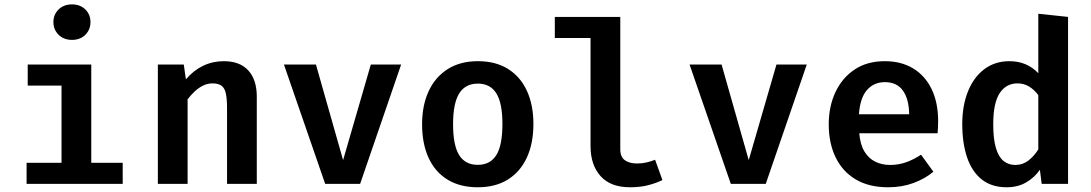

<svg xmlns="http://www.w3.org/2000/svg" viewBox="-20 -816 4840 852"><path d="M385 -529.5V-93.5H524.5V0H98V-93.5H253V-436H103V-529.5ZM299.5 -796.5Q336 -796.5 358.8 -774Q381.5 -751.5 381.5 -718Q381.5 -684.5 358.8 -661.8Q336 -639 299.5 -639Q263 -639 240 -661.8Q217 -684.5 217 -718Q217 -751.5 240 -774Q263 -796.5 299.5 -796.5Z M680.5 0V-529.5H795.5L805 -464Q839 -504 881.5 -524.2Q924 -544.5 973 -544.5Q1044.5 -544.5 1082 -503.2Q1119.5 -462 1119.5 -387.5V0H987.5V-336Q987.5 -376 982.5 -400.2Q977.5 -424.5 963.5 -435.2Q949.5 -446 923 -446Q901.5 -446 881.8 -436.5Q862 -427 844.8 -411Q827.5 -395 812.5 -375.5V0Z M1760 -529.5 1578 0H1423L1240 -529.5H1382L1502.5 -105.5L1625.5 -529.5Z M2100.5 -544.5Q2179.5 -544.5 2234.5 -510Q2289.5 -475.5 2318.2 -412.8Q2347 -350 2347 -266Q2347 -180 2318 -117Q2289 -54 2234 -19.5Q2179 15 2100 15Q2021.5 15 1966.2 -18.8Q1911 -52.5 1882 -115.2Q1853 -178 1853 -265Q1853 -348 1882 -411Q1911 -474 1966.5 -509.2Q2022 -544.5 2100.5 -544.5ZM2100.5 -445Q2045 -445 2017.8 -401.5Q1990.5 -358 1990.5 -265Q1990.5 -171 2017.5 -127.8Q2044.5 -84.5 2100 -84.5Q2155.5 -84.5 2182.5 -127.8Q2209.5 -171 2209.5 -266Q2209.5 -358.5 2182.5 -401.8Q2155.5 -445 2100.5 -445Z M2732.5 -741V-154Q2732.5 -119.5 2752.8 -105Q2773 -90.5 2807.5 -90.5Q2829 -90.5 2849 -95.2Q2869 -100 2887 -107L2919.5 -17Q2894.5 -4.5 2858.8 5.2Q2823 15 2776 15Q2689.5 15 2645 -34.5Q2600.5 -84 2600.5 -168V-647.5H2442V-741Z M3560 -529.5 3378 0H3223L3040 -529.5H3182L3302.5 -105.5L3425.5 -529.5Z M3793 -224.5Q3797 -175 3815.8 -144Q3834.5 -113 3864 -98.5Q3893.5 -84 3929.5 -84Q3967.5 -84 4001 -96Q4034.5 -108 4067 -129.5L4122 -54Q4085 -23 4033.8 -4Q3982.5 15 3921 15Q3835 15 3776.2 -20.5Q3717.5 -56 3687.5 -119Q3657.5 -182 3657.5 -264Q3657.5 -343 3687 -406.5Q3716.5 -470 3772 -507.2Q3827.5 -544.5 3906 -544.5Q3979 -544.5 4032 -512.5Q4085 -480.5 4114 -420.8Q4143 -361 4143 -277Q4143 -263.5 4142.2 -249.5Q4141.5 -235.5 4140.5 -224.5ZM3906.5 -451.5Q3858.5 -451.5 3827.8 -417.2Q3797 -383 3791.5 -309H4014.5Q4013.5 -376 3986.8 -413.8Q3960 -451.5 3906.5 -451.5Z M4587.5 -755 4719.5 -741V0H4602.5L4594.5 -62.5Q4570 -27.5 4533 -6.2Q4496 15 4447 15Q4380 15 4336.2 -20Q4292.5 -55 4271.2 -118.2Q4250 -181.5 4250 -265.5Q4250 -346.5 4275 -409.5Q4300 -472.5 4347.2 -508.5Q4394.5 -544.5 4459.5 -544.5Q4498.5 -544.5 4530.5 -531Q4562.5 -517.5 4587.5 -491ZM4495 -446Q4445 -446 4416.2 -402.8Q4387.5 -359.5 4387.5 -265Q4387.5 -198.5 4399.5 -158.8Q4411.5 -119 4433.5 -101.5Q4455.5 -84 4485.5 -84Q4518.5 -84 4543.8 -103.8Q4569 -123.5 4587.5 -153V-394Q4569 -418.5 4546.2 -432.2Q4523.5 -446 4495 -446Z"/></svg>

Font: Fira Code Light SemiBold
Style: Regular
Weight: 600
Monospace: yes
Version: Version 5.002